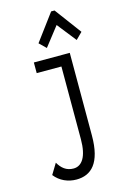

<svg xmlns="http://www.w3.org/2000/svg" viewBox="-129 -743 634 976"><g transform="rotate(-15 187.5 -255.5)"><path d="M175 -511 253 -611 332 -511 366 -545 262 -685H244L140 -545ZM148 174C226 174 281 123 281 -22V-457H92V-401H222V-18C222 74 192 116 148 116C110 116 86 95 68 64L34 120C62 156 104 174 148 174Z"/></g></svg>

Font: Inconsolata Condensed Thin
Style: Regular
Weight: 100
Width: 3
Monospace: yes
Designer: Raph Levien, Cyreal, Brenton Simpson
Foundry: Raph Levien, Cyreal, Google
Version: Version 3.100